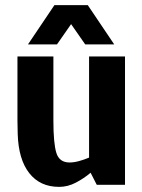

<svg xmlns="http://www.w3.org/2000/svg" viewBox="-20 -720 553 748"><path d="M210 8Q136 8 94 -45.5Q52 -99 49 -198L48 -250V-500H188V-250Q188 -162 199.5 -124.5Q211 -87 251 -87Q268 -87 288 -92.5Q308 -98 327 -106V-500H467V0H357L333 -47Q307 -25 275.5 -8.5Q244 8 211 8H210ZM89 -547 192 -700H322L425 -547H312L257 -626L202 -547Z"/></svg>

Font: Epunda Sans
Style: Bold
Weight: 700
Designer: Simon Atzbach
Foundry: typofactur
Version: Version 2.204; ttfautohint (v1.8.4.7-5d5b)